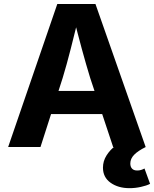

<svg xmlns="http://www.w3.org/2000/svg" viewBox="-20 -748 784 977"><path d="M21.5 0 271.5 -727.5H465.8L721.2 0H555.7L439 -351.1Q418 -419.4 396.2 -499.5Q374.5 -579.6 350.6 -674.8H383.8Q360.4 -579.6 339.8 -499Q319.3 -418.5 298.8 -351.1L186 0ZM177.7 -167.5V-285.2H564.9V-167.5ZM639.2 209.5Q581.5 209.5 542.7 181.9Q503.9 154.3 503.9 105Q503.9 71.8 522.2 42.7Q540.5 13.7 569.8 -8.3L721.7 0Q682.1 19.5 662.6 39.6Q643.1 59.6 643.1 84Q643.1 100.6 651.9 110.1Q660.6 119.6 678.7 119.6Q689 119.6 698.2 116.7Q707.5 113.8 715.3 109.4L743.7 187.5Q725.6 196.8 696.8 203.1Q668 209.5 639.2 209.5Z"/></svg>

Font: Inter 16pt
Style: Bold
Weight: 700
Version: Version 4.001;git-66647c0bb